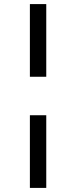

<svg xmlns="http://www.w3.org/2000/svg" viewBox="-20 -780 372 938"><path d="M126 -405V-760H206V-405ZM126 138V-217H206V138Z"/></svg>

Font: IBM Plex Sans Hebrew Text
Style: Regular
Weight: 450
Designer: Mike Abbink, Paul van der Laan, Pieter van Rosmalen, Yanek Iontef
Foundry: Bold Monday
Version: Version 1.2